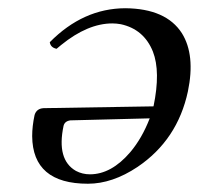

<svg xmlns="http://www.w3.org/2000/svg" viewBox="-20 -439 486 469"><path d="M345.7 -149.9 151.9 -145Q138.2 -143.1 135.3 -131.8Q117.7 -48.8 165.5 -21.5Q181.2 -13.2 199.7 -13.2Q252 -13.2 298.3 -67.4Q327.1 -101.6 345.7 -149.9ZM118.2 -319.8Q103.5 -322.8 101.6 -335.9Q183.1 -418.5 286.1 -418.9Q385.7 -418 424.3 -357.9Q457.5 -304.7 439 -215.8Q413.6 -97.2 315.9 -31.2Q254.4 9.8 194.8 9.8Q59.6 9.8 58.6 -106.4Q58.6 -130.9 64.5 -158.2Q69.3 -173.8 86.4 -174.8L355 -179.2Q372.6 -264.2 353.5 -313Q331.5 -367.7 274.9 -379.9Q264.2 -381.8 254.4 -381.8Q194.3 -381.8 129.4 -329.1Q123.5 -324.2 118.2 -319.8Z"/></svg>

Font: Linux Libertine Display Slanted O
Style: Slanted
Weight: 400
Designer: Philipp H. Poll
Foundry: Philipp H. Poll
Version: Version 5.0.9